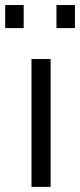

<svg xmlns="http://www.w3.org/2000/svg" viewBox="-51 -731 313 751"><path d="M72.2 0V-500H147V0ZM169.8 -621.1V-711.3H242.2V-621.1ZM-30.7 -621.1V-711.3H41.7V-621.1Z"/></svg>

Font: Titillium Web
Style: Bold
Weight: 700
Designer: Mohamed Gaber, Accademia di Belle Arti di Urbino
Foundry: Kief Type Foundry, Accademia di Belle Arti di Urbino
Version: Version 3.000